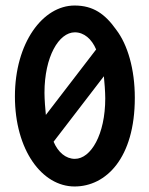

<svg xmlns="http://www.w3.org/2000/svg" viewBox="-20 -656 540 695"><path d="M401 -548C360 -606 317 -636 250 -636C135 -636 34 -501 34 -307C34 -113 132 19 250 19C364 19 468 -84 468 -302C468 -406 442 -494 401 -548ZM146 -240C144 -259 141 -297 141 -320C141 -451 193 -539 251 -539C284 -539 312 -515 328 -477ZM356 -380C358 -361 361 -323 361 -300C361 -169 309 -81 251 -81C218 -81 190 -105 174 -143Z"/></svg>

Font: Inconsolata
Style: Bold
Weight: 700
Monospace: yes
Designer: Raph Levien, Kirill Tkachev(cyreal.org)
Foundry: Raph Levien, Kirill Tkachev(cyreal.org)
Version: Version 1.014